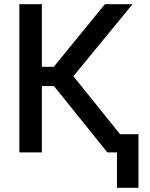

<svg xmlns="http://www.w3.org/2000/svg" viewBox="-20 -727 715 916"><path d="M237.3 -316.4H179.7V0H72.3V-707H179.7V-408.2H236.3L480.5 -707H612.3L330.1 -363.3L552.7 -86.9H640.6V168.9H538.1V0H492.2Z"/></svg>

Font: Pretendard Medium
Style: Regular
Weight: 500
Designer: Base glyphs from Inter by Rasmus Andersson; Hangeul glyphs from Noto Sans CJK(Source Han Sans) by Jang Soo-young and Kan
Foundry: Kil Hyung-jin
Version: Version 1.309